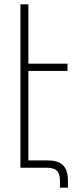

<svg xmlns="http://www.w3.org/2000/svg" viewBox="-20 -780 369 893"><path d="M75 0H196C241 0 259 16 259 63V93H296V61C296 -7 265 -34 201 -34H112V-450H294V-484H112V-760H75Z"/></svg>

Font: Noto Sans Armenian Condensed ExtraLight
Style: Regular
Weight: 200
Width: 3
Designer: Monotype Design Team
Foundry: Monotype Imaging Inc.
Version: Version 2.008